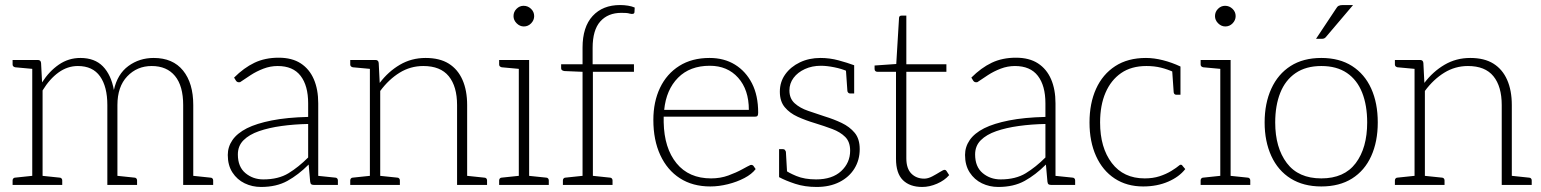

<svg xmlns="http://www.w3.org/2000/svg" viewBox="-20 -734 6117 762"><path d="M108 0V-496H130Q142 -496 143 -484L147 -407Q175 -451 213.5 -477.5Q252 -504 299 -504Q356 -504 388.5 -470.5Q421 -437 432 -377Q446 -440 489.5 -472Q533 -504 590 -504Q666 -504 706.5 -454Q747 -404 747 -317V0H707V-317Q707 -393 674.5 -432.5Q642 -472 582 -472Q524 -472 485 -431Q446 -390 446 -317V0H406V-317Q406 -390 377 -431Q348 -472 289 -472Q248 -472 212.5 -446.5Q177 -421 149 -375V0ZM30 0V-18Q30 -23 33 -26Q36 -29 40 -29L116 -37L121 0ZM136 0 140 -37 217 -29Q221 -29 224 -26Q227 -23 227 -18V0ZM433 0 438 -37 514 -29Q518 -29 521 -26Q524 -23 524 -18V0ZM121 -496 116 -460 40 -467Q36 -468 33 -470.5Q30 -473 30 -478V-496ZM734 0 739 -37 815 -29Q820 -29 823 -26Q826 -23 826 -18V0Z M1016 8Q981 8 951 -6.5Q921 -21 902.5 -49.5Q884 -78 884 -119Q884 -151 902.5 -178Q921 -205 960 -225Q998 -244 1058.5 -256Q1119 -268 1203 -270V-324Q1203 -394 1173 -433Q1143 -472 1082 -472Q1053 -472 1025.5 -461.5Q998 -451 975 -436Q952 -421 933 -408Q928 -407 924 -408Q920 -409 917 -413L909 -426Q948 -465 990 -485Q1032 -505 1086 -505Q1139 -505 1173.5 -482.5Q1208 -460 1225.5 -419.5Q1243 -379 1243 -324V0H1227Q1219 0 1215.5 -2.5Q1212 -5 1211 -13L1205 -81Q1164 -40 1120.5 -16Q1077 8 1016 8ZM1025 -22Q1085 -22 1125 -46.5Q1165 -71 1203 -109V-242Q1148 -241 1097.5 -234Q1047 -227 1008 -213.5Q969 -200 946.5 -177.5Q924 -155 924 -121Q924 -72 954 -47Q984 -22 1025 -22ZM1230 0 1234 -37 1311 -29Q1315 -29 1318 -26Q1321 -23 1321 -18V0Z M1448 0V-496H1470Q1482 -496 1483 -484L1487 -405Q1521 -450 1567 -477Q1613 -504 1669 -504Q1725 -504 1761 -481.5Q1797 -459 1815.5 -417Q1834 -375 1834 -317V0H1794V-317Q1794 -391 1761 -431.5Q1728 -472 1660 -472Q1609 -472 1566 -445.5Q1523 -419 1489 -373V0ZM1370 0V-18Q1370 -23 1373 -26Q1376 -29 1380 -29L1456 -37L1461 0ZM1476 0 1480 -37 1557 -29Q1561 -29 1564 -26Q1567 -23 1567 -18V0ZM1821 0 1826 -37 1902 -29Q1907 -29 1910 -26Q1913 -23 1913 -18V0ZM1461 -496 1456 -460 1380 -467Q1376 -468 1373 -470.5Q1370 -473 1370 -478V-496Z M2039 0V-496H2080V0ZM1961 0V-18Q1961 -23 1964 -26Q1967 -29 1971 -29L2047 -37L2052 0ZM2067 0 2071 -37 2148 -29Q2152 -29 2155 -26Q2158 -23 2158 -18V0ZM2052 -496 2047 -460 1971 -467Q1967 -468 1964 -470.5Q1961 -473 1961 -478V-496ZM2059 -629Q2043 -629 2030.5 -641.5Q2018 -654 2018 -670Q2018 -687 2030 -699Q2042 -711 2058 -711Q2075 -711 2087.5 -699Q2100 -687 2100 -670Q2100 -654 2088 -641.5Q2076 -629 2059 -629Z M2292 0V-449L2220 -452Q2214 -453 2210.5 -455.5Q2207 -458 2207 -463V-479H2292V-545Q2292 -627 2332 -670.5Q2372 -714 2441 -714Q2457 -714 2472.5 -711.5Q2488 -709 2499 -704L2498 -685Q2497 -680 2492 -679Q2487 -678 2479 -680Q2473 -682 2464.5 -682.5Q2456 -683 2446 -683Q2393 -683 2362.5 -649Q2332 -615 2332 -544V-479H2496V-449H2333V0ZM2214 0V-18Q2214 -23 2217 -26Q2220 -29 2224 -29L2300 -37L2305 0ZM2320 0 2325 -37 2401 -29Q2405 -29 2408 -26Q2411 -23 2411 -18V0Z M2799 6Q2729 6 2678.5 -26.5Q2628 -59 2600.5 -118.5Q2573 -178 2573 -258Q2573 -330 2599.5 -385.5Q2626 -441 2676 -472.5Q2726 -504 2796 -504Q2854 -504 2897 -477.5Q2940 -451 2964.5 -403Q2989 -355 2989 -287Q2989 -278 2986.5 -274.5Q2984 -271 2977 -271H2614Q2614 -266 2614 -261.5Q2614 -257 2614 -249Q2616 -146 2665 -86Q2714 -26 2802 -26Q2839 -26 2870.5 -37.5Q2902 -49 2925.5 -62Q2949 -75 2958 -79Q2965 -81 2970 -76L2979 -63Q2964 -43 2934.5 -27.5Q2905 -12 2869 -3Q2833 6 2799 6ZM2616 -298H2952Q2952 -378 2909.5 -425.5Q2867 -473 2797 -473Q2718 -473 2671 -425.5Q2624 -378 2616 -298Z M3221 8Q3174 8 3136 -4.5Q3098 -17 3072 -31V-70L3095 -60Q3108 -49 3140.5 -35.5Q3173 -22 3219 -22Q3283 -22 3318.5 -55Q3354 -88 3354 -136Q3354 -171 3334.5 -190.5Q3315 -210 3283 -222Q3251 -234 3215 -245Q3178 -256 3146 -270.5Q3114 -285 3094.5 -308.5Q3075 -332 3075 -370Q3075 -409 3096.5 -439Q3118 -469 3154.5 -486.5Q3191 -504 3236 -504Q3273 -504 3308 -494.5Q3343 -485 3370 -475V-443L3343 -451Q3321 -461 3291 -467Q3261 -473 3238 -473Q3203 -473 3174.5 -460Q3146 -447 3129.5 -425Q3113 -403 3113 -375Q3113 -343 3134 -324Q3155 -305 3187.5 -294Q3220 -283 3253 -272Q3289 -261 3320.5 -246Q3352 -231 3372 -207Q3392 -183 3392 -142Q3392 -99 3371 -65Q3350 -31 3311.5 -11.5Q3273 8 3221 8ZM3337 -460 3370 -451V-363H3354Q3349 -363 3346 -366.5Q3343 -370 3343 -374ZM3104 -45 3072 -54V-142H3088Q3093 -142 3095.5 -138.5Q3098 -135 3099 -132Z M3640 8Q3591 8 3563.5 -19Q3536 -46 3536 -104V-449H3463Q3457 -449 3454 -452Q3451 -455 3451 -460V-474L3537 -480L3548 -662Q3548 -672 3558 -672H3577V-479H3736V-449H3577V-106Q3577 -65 3597 -45Q3617 -25 3648 -25Q3663 -25 3680 -34Q3697 -43 3710.5 -51.5Q3724 -60 3729 -60Q3733 -60 3736 -56L3747 -39Q3729 -18 3699 -5Q3669 8 3640 8Z M3942 8Q3907 8 3877 -6.5Q3847 -21 3828.5 -49.5Q3810 -78 3810 -119Q3810 -151 3828.5 -178Q3847 -205 3886 -225Q3924 -244 3984.5 -256Q4045 -268 4129 -270V-324Q4129 -394 4099 -433Q4069 -472 4008 -472Q3979 -472 3951.5 -461.5Q3924 -451 3901 -436Q3878 -421 3859 -408Q3854 -407 3850 -408Q3846 -409 3843 -413L3835 -426Q3874 -465 3916 -485Q3958 -505 4012 -505Q4065 -505 4099.5 -482.5Q4134 -460 4151.5 -419.5Q4169 -379 4169 -324V0H4153Q4145 0 4141.5 -2.5Q4138 -5 4137 -13L4131 -81Q4090 -40 4046.5 -16Q4003 8 3942 8ZM3951 -22Q4011 -22 4051 -46.5Q4091 -71 4129 -109V-242Q4074 -241 4023.5 -234Q3973 -227 3934 -213.5Q3895 -200 3872.5 -177.5Q3850 -155 3850 -121Q3850 -72 3880 -47Q3910 -22 3951 -22ZM4156 0 4160 -37 4237 -29Q4241 -29 4244 -26Q4247 -23 4247 -18V0Z M4517 6Q4452 6 4404 -25.5Q4356 -57 4330 -114.5Q4304 -172 4304 -248Q4304 -324 4330 -381.5Q4356 -439 4406 -471.5Q4456 -504 4528 -504Q4560 -504 4595.5 -495Q4631 -486 4665 -470V-446L4640 -447Q4614 -459 4587.5 -465.5Q4561 -472 4530 -472Q4470 -472 4429.5 -444Q4389 -416 4367.5 -366Q4346 -316 4346 -248Q4346 -148 4392.5 -87Q4439 -26 4523 -26Q4556 -26 4582 -34.5Q4608 -43 4628.5 -55.5Q4649 -68 4662 -79Q4665 -81 4668.5 -80Q4672 -79 4673 -76L4684 -63Q4660 -32 4616 -13Q4572 6 4517 6ZM4632 -455 4665 -446V-358H4648Q4643 -358 4640.5 -361.5Q4638 -365 4638 -369Z M4823 0V-496H4864V0ZM4745 0V-18Q4745 -23 4748 -26Q4751 -29 4755 -29L4831 -37L4836 0ZM4851 0 4855 -37 4932 -29Q4936 -29 4939 -26Q4942 -23 4942 -18V0ZM4836 -496 4831 -460 4755 -467Q4751 -468 4748 -470.5Q4745 -473 4745 -478V-496ZM4843 -629Q4827 -629 4814.5 -641.5Q4802 -654 4802 -670Q4802 -687 4814 -699Q4826 -711 4842 -711Q4859 -711 4871.5 -699Q4884 -687 4884 -670Q4884 -654 4872 -641.5Q4860 -629 4843 -629Z M5224 -504Q5296 -504 5346 -472Q5396 -440 5422 -382.5Q5448 -325 5448 -248Q5448 -172 5422 -114.5Q5396 -57 5346 -25.5Q5296 6 5224 6Q5153 6 5102.5 -25.5Q5052 -57 5025.5 -115Q4999 -173 4999 -248Q4999 -324 5025.5 -382Q5052 -440 5102 -472Q5152 -504 5224 -504ZM5224 -26Q5315 -26 5360.5 -86.5Q5406 -147 5406 -248Q5406 -316 5386 -366.5Q5366 -417 5325.5 -444.5Q5285 -472 5224 -472Q5163 -472 5122 -444Q5081 -416 5061 -365.5Q5041 -315 5041 -248Q5041 -148 5087 -87Q5133 -26 5224 -26ZM5203 -580 5282 -699Q5287 -708 5293 -711Q5299 -714 5310 -714H5350L5243 -588Q5240 -584 5236 -582Q5232 -580 5227 -580Z M5594 0V-496H5616Q5628 -496 5629 -484L5633 -405Q5667 -450 5713 -477Q5759 -504 5815 -504Q5871 -504 5907 -481.5Q5943 -459 5961.5 -417Q5980 -375 5980 -317V0H5940V-317Q5940 -391 5907 -431.5Q5874 -472 5806 -472Q5755 -472 5712 -445.5Q5669 -419 5635 -373V0ZM5516 0V-18Q5516 -23 5519 -26Q5522 -29 5526 -29L5602 -37L5607 0ZM5622 0 5626 -37 5703 -29Q5707 -29 5710 -26Q5713 -23 5713 -18V0ZM5967 0 5972 -37 6048 -29Q6053 -29 6056 -26Q6059 -23 6059 -18V0ZM5607 -496 5602 -460 5526 -467Q5522 -468 5519 -470.5Q5516 -473 5516 -478V-496Z"/></svg>

Font: Aleo ExtraLight
Style: Regular
Weight: 250
Designer: Alessio Laiso
Foundry: Alessio Laiso
Version: Version 2.001;gftools[0.9.29]